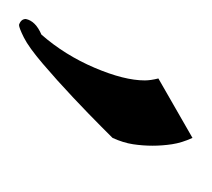

<svg xmlns="http://www.w3.org/2000/svg" viewBox="-42 -84 218 197"><g transform="rotate(90 66.5 14.0)"><path d="M-6 103Q-12 101 -12 96Q-10 86 4 80Q25 56 38 25.5Q51 -5 51 -26Q51 -32 49 -40L110 -75Q115 -64 116.5 -54Q118 -44 118 -34Q118 -24 116.5 -14Q115 -4 110 7Q110 7 98 19Q86 31 68.5 47.5Q51 64 34 78.5Q17 93 7 98Q-3 103 -6 103Z"/></g></svg>

Font: Kings
Style: Regular
Weight: 400
Designer: Robert E. Leuschke
Foundry: Robert E. Leuschke
Version: Version 1.010; ttfautohint (v1.8.3)